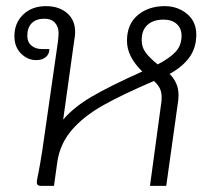

<svg xmlns="http://www.w3.org/2000/svg" viewBox="-20 -606 698 626"><path d="M533 -365Q562 -336 562 -297Q562 -284 561 -278L522 0H469L505 -265Q507 -274 507 -289Q507 -307 500.5 -319Q494 -331 482 -342Q379 -298 316 -262.5Q253 -227 214.5 -182.5Q176 -138 167 -79L156 0H113Q100 0 100 -11Q100 -17 102 -26Q104 -35 106 -46Q110 -66 118 -116L169 -471Q171 -491 171 -498Q171 -519 159 -532Q147 -545 125 -545Q98 -545 83.5 -530.5Q69 -516 69 -489Q69 -469 82.5 -457.5Q96 -446 117 -446H141Q141 -430 129.5 -420Q118 -410 98 -410Q70 -410 48.5 -431.5Q27 -453 27 -488Q27 -531 55.5 -558.5Q84 -586 130 -586Q172 -586 198.5 -563.5Q225 -541 225 -501Q225 -489 222 -474L186 -216Q220 -256 277.5 -290Q335 -324 444 -373Q394 -421 394 -473Q394 -527 429 -556.5Q464 -586 517 -586Q559 -586 589.5 -561Q620 -536 620 -493Q620 -450 597.5 -419Q575 -388 533 -365ZM572 -490Q572 -513 556.5 -527.5Q541 -542 513 -542Q480 -542 461 -525Q442 -508 442 -475Q442 -452 455 -434.5Q468 -417 494 -396Q533 -416 552.5 -437Q572 -458 572 -490Z"/></svg>

Font: Krub Light
Style: Italic
Weight: 300
Italic angle: -8°
Designer: Ekaluck Peanpanawate
Foundry: Cadson Demak Co.,Ltd.
Version: Version 1.000; ttfautohint (v1.6)